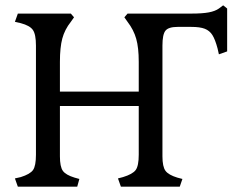

<svg xmlns="http://www.w3.org/2000/svg" viewBox="-20 -701 902 721"><path d="M36 -31 58 -36Q93 -47 104 -62.5Q115 -78 115 -120V-530Q115 -572 103.5 -588.5Q92 -605 58 -614L36 -619L47 -650H246L258 -636L246 -619Q223 -590 214 -556.5Q205 -523 205 -469V-357H501V-469Q501 -522 491.5 -555.5Q482 -589 459 -619L447 -636L459 -650H699Q740 -650 764 -654.5Q788 -659 802 -669L818 -681L833 -669V-508L802 -497L797 -519Q788 -553 777.5 -569.5Q767 -586 749 -593Q731 -600 698 -600H647Q613 -600 601.5 -586Q590 -572 590 -530V-114Q590 -75 601.5 -59.5Q613 -44 646 -34L665 -29L655 0H434L423 -31L442 -36Q478 -47 489.5 -62.5Q501 -78 501 -120V-303H205V-114Q205 -75 216 -59.5Q227 -44 260 -34L278 -29L270 0H47Z"/></svg>

Font: Kurale
Style: Regular
Weight: 400
Designer: Eduardo Rodriguez Tunni
Foundry: Eduardo Rodriguez Tunni
Version: Version 2.000